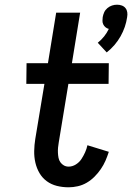

<svg xmlns="http://www.w3.org/2000/svg" viewBox="-20 -789 562 817"><path d="M434 -566 396 -607Q411 -619 423 -634Q435 -649 443 -666Q435 -668 429 -673Q423 -678 419.5 -685Q416 -692 416 -700Q416 -708 417 -716Q419 -727 423.5 -737Q428 -747 437 -754.5Q446 -762 456.5 -765.5Q467 -769 478 -769Q489 -769 498.5 -765.5Q508 -762 514 -754.5Q520 -747 521.5 -737Q523 -727 521 -716Q518 -695 511 -674.5Q504 -654 493 -634.5Q482 -615 467 -597.5Q452 -580 434 -566ZM272 8Q246 8 222 2Q198 -4 179 -18Q160 -32 148 -52.5Q136 -73 130.5 -97Q125 -121 125.5 -146.5Q126 -172 130 -197L169 -432H92L93 -520H184L219 -735H321L286 -520H443L442 -432H271L230 -183Q228 -172 227 -161Q226 -150 226.5 -139Q227 -128 229 -117.5Q231 -107 237 -98.5Q243 -90 252 -85Q261 -80 272 -80Q288 -80 302.5 -89Q317 -98 326 -111.5Q335 -125 342 -140.5Q349 -156 352 -171L443 -143Q437 -124 429 -105.5Q421 -87 409 -69.5Q397 -52 382 -37Q367 -22 349 -11.5Q331 -1 311 3.5Q291 8 272 8Z"/></svg>

Font: Iosevka Curly Slab Semibold
Style: Italic
Weight: 600
Italic angle: -9°
Monospace: yes
Designer: Belleve Invis
Foundry: Belleve Invis
Version: Version 22.1.2; ttfautohint (v1.8.4)